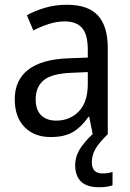

<svg xmlns="http://www.w3.org/2000/svg" viewBox="-20 -566 548 807"><path d="M261 -546Q350 -546 391.5 -501Q433 -456 433 -364V0H370L355 -75H352Q322 -32 286.5 -11Q251 10 193 10Q124 10 83 -32Q42 -74 42 -149Q42 -229 98.5 -273Q155 -317 269 -321L349 -324V-357Q349 -422 324.5 -449Q300 -476 253 -476Q218 -476 184.5 -465Q151 -454 120 -438L93 -502Q127 -521 170 -533.5Q213 -546 261 -546ZM281 -260Q198 -257 164 -229Q130 -201 130 -149Q130 -103 153.5 -81Q177 -59 216 -59Q274 -59 311.5 -98Q349 -137 349 -213V-263ZM366 116Q366 163 411 163Q426 163 436 161Q446 159 453 157V213Q441 217 427.5 219Q414 221 396 221Q345 221 320.5 197Q296 173 296 128Q296 87 323.5 49Q351 11 384 -14L431 0Q397 33 381.5 59.5Q366 86 366 116Z"/></svg>

Font: Noto Sans Gurmukhi UI SemiCondensed
Style: Regular
Weight: 400
Width: 4
Designer: Jelle Bosma - Monotype Design Team
Foundry: Monotype Imaging Inc.
Version: Version 2.004; ttfautohint (v1.8.4.7-5d5b)